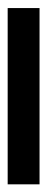

<svg xmlns="http://www.w3.org/2000/svg" viewBox="150 -204 121 488"><g transform="rotate(90 210.0 40.5)"><path d="M434 81H-14V0H434Z"/></g></svg>

Font: Open Sauce Two Medium
Style: Regular
Weight: 500
Designer: Alfredo Marco Pradil
Foundry: Creative Sauce Fz LLC
Version: Version 1.477